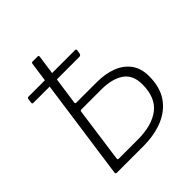

<svg xmlns="http://www.w3.org/2000/svg" viewBox="-204 -924 1075 1075"><g transform="rotate(-45 333.0 -387.0)"><path d="M111 0Q102 0 103 -11L209 -765Q210 -770 212 -772Q214 -774 219 -774H257Q268 -774 266 -764L221 -447Q220 -438 229 -438H389Q458 -438 510 -418Q562 -398 592 -357.5Q622 -317 622 -254Q622 -169 584.5 -113Q547 -57 479 -28.5Q411 0 321 0ZM175 -48H325Q438 -48 500.5 -96Q563 -144 563 -249Q563 -324 513.5 -357.5Q464 -391 380 -391H221Q213 -391 212 -381L167 -56Q166 -48 175 -48ZM440 -642 436 -618Q433 -607 420 -607H60Q53 -607 51 -609.5Q49 -612 50 -617L53 -641Q55 -651 63 -651H433Q440 -651 440 -642Z"/></g></svg>

Font: Libre Franklin ExtraLight
Style: Italic
Weight: 250
Italic angle: -8°
Designer: Pablo Impallari, Rodrigo Fuenzalida, Nhung Nguyen
Foundry: Impallari Type
Version: Version 3.000